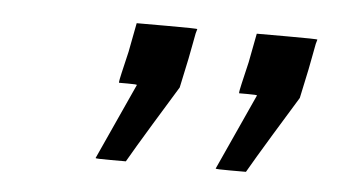

<svg xmlns="http://www.w3.org/2000/svg" viewBox="-30 -737 561 309"><g transform="rotate(5 250.0 -582.5)"><path d="M133 -472 189 -595Q189 -596 174 -596H160V-598Q160 -601 171 -647L180 -694H229Q278 -694 278 -693L276 -686Q275 -680 272.5 -667.5Q270 -655 268 -644L258 -597Q245 -576 219.5 -534Q194 -492 182 -471H157Q133 -471 133 -472ZM327 -472 383 -595Q383 -596 368 -596H354V-598Q354 -601 365 -647L374 -694H423Q472 -694 472 -693L470 -686Q469 -680 466.5 -667.5Q464 -655 462 -644L452 -597Q439 -576 413.5 -534Q388 -492 376 -471H351Q327 -471 327 -472Z"/></g></svg>

Font: KaTeX_SansSerif
Style: Italic
Weight: 400
Version: Version 1.1; ttfautohint (v1.3)